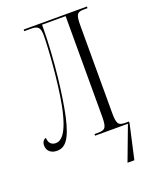

<svg xmlns="http://www.w3.org/2000/svg" viewBox="-167 -804 875 1104"><g transform="rotate(-20 270.0 -252.0)"><path d="M60 7C109 7 144 -26 174 -162C195 -260 226 -474 227 -704H371V-93C371 -20 361 -10 316 -10H295V0H496L417 210H459L506 0V-10H486C441 -10 432 -20 432 -93V-621C432 -695 441 -704 486 -704H505V-714H118V-704H159C204 -704 215 -690 215 -641C215 -576 202 -368 175 -229C142 -60 98 -37 69 -37C43 -37 26 -53 25 -85C11 -82 0 -69 0 -47C0 -14 24 7 60 7Z"/></g></svg>

Font: Noto Serif Display ExtraCondensed Light
Style: Regular
Weight: 300
Width: 2
Designer: Monotype Design Team
Foundry: Monotype Imaging Inc.
Version: Version 2.009